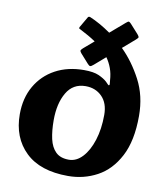

<svg xmlns="http://www.w3.org/2000/svg" viewBox="-89 -884 835 968"><g transform="rotate(10 328.0 -400.0)"><path d="M287 -636.5 339.5 -681.5Q320.5 -694.5 300.5 -705.8Q280.5 -717 261 -727Q255 -730 252.2 -731.8Q249.5 -733.5 252.5 -740L283 -792.5Q287 -802 297 -798Q321 -788 348.2 -772.8Q375.5 -757.5 404 -737.5L478.5 -801.5Q488.5 -810.5 492.8 -809.5Q497 -808.5 504.5 -800.5L545.5 -755Q553.5 -745.5 554 -741.2Q554.5 -737 543 -727L480.5 -673Q539.5 -615 582.2 -534Q625 -453 625 -350Q625 -222.5 583.2 -143Q541.5 -63.5 473.2 -26.8Q405 10 324.5 10Q181.5 10 106.5 -62.5Q31.5 -135 31.5 -255Q31.5 -337.5 67.2 -399.5Q103 -461.5 166.2 -495.8Q229.5 -530 312.5 -530Q361.5 -530 388.2 -518Q415 -506 430.5 -492Q437.5 -485.5 442 -480.2Q446.5 -475 449.5 -476.5Q452.5 -478 451.8 -483.5Q451 -489 450 -501.5Q448 -535.5 437.8 -563.2Q427.5 -591 411.5 -613.5L355.5 -565Q344 -555 338.8 -555Q333.5 -555 325.5 -564L284.5 -610Q277.5 -618 277.2 -622.8Q277 -627.5 287 -636.5ZM205 -255Q205 -200.5 214.2 -159.2Q223.5 -118 247.2 -94.8Q271 -71.5 314.5 -71.5Q353 -71.5 384 -104.8Q415 -138 433.2 -195.2Q451.5 -252.5 451.5 -325Q451.5 -385 418.5 -418.2Q385.5 -451.5 334.5 -451.5Q270 -451.5 237.5 -396Q205 -340.5 205 -255Z"/></g></svg>

Font: Besley* Narrow Heavy
Style: Regular
Weight: 800
Width: 4
Designer: Owen Earl
Foundry: indestructible type*
Version: Version 3.000; ttfautohint (v1.8.3)